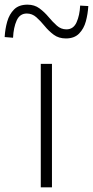

<svg xmlns="http://www.w3.org/2000/svg" viewBox="-73 -804 399 824"><path d="M102 0V-530H150V0ZM210 -639Q179 -639 157.5 -655Q136 -671 118.5 -692.5Q101 -714 83 -730Q65 -746 42 -746Q12 -746 -1.5 -716Q-15 -686 -17 -642L-53 -645Q-51 -680 -42 -711.5Q-33 -743 -12.5 -763.5Q8 -784 45 -784Q75 -784 96.5 -768Q118 -752 135.5 -731Q153 -710 171 -694Q189 -678 212 -678Q242 -678 255.5 -708Q269 -738 271 -780L306 -778Q304 -744 295.5 -712.5Q287 -681 266.5 -660Q246 -639 210 -639Z"/></svg>

Font: Noto Sans JP ExtraLight
Style: Regular
Weight: 250
Designer: Ryoko NISHIZUKA  (kana, bopomofo & ideographs); Paul D. Hunt (Latin, Greek & Cyrillic); Sandoll Communications , Soo-you
Foundry: Adobe
Version: Version 2.004-H2;hotconv 1.0.118;makeotfexe 2.5.65603